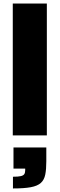

<svg xmlns="http://www.w3.org/2000/svg" viewBox="-20 -763 336 1082"><path d="M52 0V-743H244V0ZM53 299V233Q83 233 97.5 229.5Q112 226 117 218Q122 210 122 196V187H56V68H241V146Q241 191 235 221Q229 251 210 268Q191 285 153.5 292Q116 299 53 299Z"/></svg>

Font: Saira Thin ExtraBold
Style: Regular
Weight: 800
Version: Version 1.101